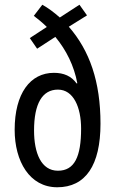

<svg xmlns="http://www.w3.org/2000/svg" viewBox="-20 -848 487 812"><path d="M159 -828 123 -781C141 -767 160 -752 178 -734L106 -687L137 -642L214 -692C261 -635 293 -570 307 -496L304 -495C282 -526 250 -540 208 -540C108 -540 42 -453 42 -299C42 -166 105 -56 222 -56C342 -56 405 -149 405 -325C405 -503 359 -634 271 -735L348 -783L316 -828L233 -774C208 -796 184 -814 159 -828ZM225 -469C291 -469 323 -394 323 -304C323 -185 295 -126 225 -126C154 -126 124 -201 124 -296C124 -410 159 -469 225 -469Z"/></svg>

Font: Noto Sans Malayalam UI ExtraCondensed
Style: Regular
Weight: 400
Width: 2
Designer: Jelle Bosma - Monotype Design Team
Foundry: Monotype Imaging Inc.
Version: Version 2.104